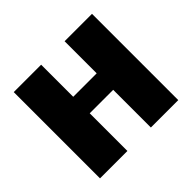

<svg xmlns="http://www.w3.org/2000/svg" viewBox="-139 -734 897 897"><g transform="rotate(-45 309.5 -285.0)"><path d="M51 0H232V-249H387V0H568V-570H387V-358H232V-570H51Z"/></g></svg>

Font: FilmFarsi_V5 Display
Style: Regular
Weight: 400
Designer: Borna Izadpanah
Foundry: Borna Izadpanah
Version: Version 1.000;PS 001.000;hotconv 1.0.88;makeotf.lib2.5.64775